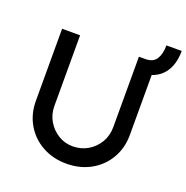

<svg xmlns="http://www.w3.org/2000/svg" viewBox="-143 -946 1051 1083"><g transform="rotate(20 382.5 -404.0)"><path d="M88 -269V-701H196V-278Q196 -227 220 -186.5Q244 -146 283.5 -122Q323 -98 370 -98Q420 -98 460.5 -122Q501 -146 525 -186.5Q549 -227 549 -278V-701H587Q634 -701 653.5 -731.5Q673 -762 673 -814H765Q765 -761 748.5 -720Q732 -679 700 -654Q668 -629 622 -621L652 -673V-269Q652 -190 615.5 -127.5Q579 -65 515 -29.5Q451 6 370 6Q289 6 225 -29.5Q161 -65 124.5 -127.5Q88 -190 88 -269Z"/></g></svg>

Font: Our Lexend
Style: Regular
Weight: 400
Designer: Bonnie Shaver-Troup, Thomas Jockin
Foundry: Lexend
Version: Version 1.007